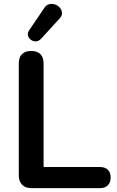

<svg xmlns="http://www.w3.org/2000/svg" viewBox="-20 -971 602 991"><path d="M142 0Q111 0 94 -17.5Q77 -35 77 -66V-643Q77 -675 93.5 -691.5Q110 -708 141 -708Q172 -708 188.5 -691.5Q205 -675 205 -643V-109H495Q522 -109 536.5 -95Q551 -81 551 -55Q551 -29 536.5 -14.5Q522 0 495 0ZM192 -771Q180 -758 165.5 -757.5Q151 -757 139.5 -765.5Q128 -774 124.5 -787Q121 -800 130 -814L208 -929Q219 -946 234.5 -949.5Q250 -953 265 -947.5Q280 -942 289.5 -930.5Q299 -919 300 -904.5Q301 -890 288 -876Z"/></svg>

Font: Nunito
Style: Bold
Weight: 700
Designer: Vernon Adams
Foundry: Vernon Adams
Version: Version 3.602